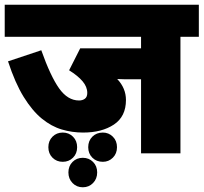

<svg xmlns="http://www.w3.org/2000/svg" viewBox="-20 -642 863 814"><path d="M745 -486V8H578V-306H538Q523 -306 507 -306Q491 -306 477 -307Q514 -268 514 -218Q514 -148 463 -114Q412 -80 332 -80Q286 -80 242 -93Q198 -106 157.5 -139Q117 -172 80.5 -231Q44 -290 14 -382L155 -429Q194 -319 230.5 -267.5Q267 -216 315 -216Q330 -216 340 -223.5Q350 -231 350 -248Q350 -274 330 -297.5Q310 -321 273 -344L320 -437H578V-486H0V-622H823V-486ZM354 -18Q354 -45 371.5 -62.5Q389 -80 416 -80Q441 -80 458.5 -62.5Q476 -45 476 -18Q476 9 458.5 26.5Q441 44 416 44Q389 44 371.5 26.5Q354 9 354 -18ZM185 -18Q185 -45 202.5 -62.5Q220 -80 246 -80Q272 -80 289.5 -62.5Q307 -45 307 -18Q307 9 289.5 26.5Q272 44 246 44Q220 44 202.5 26.5Q185 9 185 -18ZM270 89Q270 62 287.5 44.5Q305 27 331 27Q357 27 374.5 44.5Q392 62 392 89Q392 116 374.5 134Q357 152 331 152Q305 152 287.5 134Q270 116 270 89Z"/></svg>

Font: Noto Sans SemiCondensed Black
Style: Regular
Weight: 900
Width: 4
Designer: Monotype Design Team
Foundry: Monotype Imaging Inc.
Version: Version 2.013; ttfautohint (v1.8.4.7-5d5b)